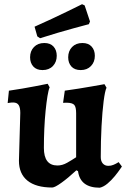

<svg xmlns="http://www.w3.org/2000/svg" viewBox="-20 -864 589 896"><path d="M74.7 -337.1Q74.7 -362.2 67 -373.9Q59.4 -385.7 41.3 -385.7Q32.4 -385.7 24.1 -384.3Q15.8 -383 15.8 -383L21.6 -440.8Q52.7 -445.2 84.5 -450.7Q116.3 -456.1 143 -461.3Q169.6 -466.6 186.1 -469.8Q202.5 -473 202.5 -473L211.7 -456.5Q206.2 -444 201.5 -415.2Q196.8 -386.4 192.8 -346.9Q188.8 -307.3 186.8 -262.6Q184.8 -217.9 184.8 -173.5Q184.8 -91.7 248.1 -91.7Q270.9 -91.7 293.3 -104.5Q315.7 -117.2 335.3 -130.2V-335.6Q335.3 -364.7 326.5 -374.5Q317.8 -384.2 291.6 -384.7Q288.5 -384.7 281.9 -384.4Q275.2 -384.1 274.3 -384.1L282.4 -440.9Q314.8 -445.3 347.2 -450.5Q379.6 -455.8 406.9 -460.5Q434.1 -465.2 450.8 -468.2Q467.5 -471.2 467.5 -471.2L477.1 -454.7Q469.8 -439.7 463.6 -391.5Q457.5 -343.4 453.8 -275Q450.2 -206.6 450.2 -131.2Q450.2 -111.9 459.8 -101Q469.5 -90.1 485.7 -90.1Q498.1 -90.1 508.9 -94.6Q519.7 -99.1 526.6 -103.3Q533.6 -107.5 533.6 -107.5L548.9 -86.9Q548.9 -86.9 539.7 -73.6Q530.6 -60.2 515.3 -41.5Q500 -22.8 481.8 -7.4Q463.6 7.9 445.7 12Q354.3 12 344.1 -65.4L336.4 -69.2Q297.4 -33.1 266.5 -11Q235.7 11.1 223.5 11.1Q148.2 11.1 108.3 -20.9Q68.4 -53 68.4 -113.9ZM167 -685.6 154.1 -694.2 141.3 -739.4Q181.3 -757 220.8 -775.6Q260.4 -794.2 292.3 -809.7Q324.3 -825.3 343.6 -834.8Q362.9 -844.4 362.9 -844.4L375 -838.8L400 -763.8L394.7 -751.1Q394.7 -751.1 375.4 -746Q356.2 -740.9 323.5 -732Q290.9 -723.1 250.3 -711.2Q209.6 -699.3 167 -685.6ZM178.6 -537Q150.5 -537 135.5 -553.6Q120.4 -570.3 120.4 -596.6Q120.4 -625.7 138.5 -644.5Q156.6 -663.3 186.7 -663.3Q214.8 -663.3 229.8 -646.7Q244.8 -630.1 244.8 -603.6Q244.8 -574.6 226.8 -555.8Q208.7 -537 178.6 -537ZM356.8 -537Q328.2 -537 313.2 -553.6Q298.2 -570.3 298.2 -596.6Q298.2 -625.7 316.2 -644.5Q334.3 -663.3 364.4 -663.3Q392.5 -663.3 407.5 -646.7Q422.6 -630.1 422.6 -603.6Q422.6 -574.6 404.5 -555.8Q386.4 -537 356.8 -537Z"/></svg>

Font: Alegreya
Style: Regular
Weight: 400
Designer: Juan Pablo del Peral
Foundry: Huerta Tipografica
Version: Version 2.009